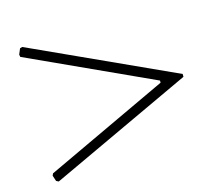

<svg xmlns="http://www.w3.org/2000/svg" viewBox="-86 -638 883 781"><g transform="rotate(-15 355.5 -247.5)"><path d="M574 -254 50 -494 48 -504 58 -528 68 -531 670 -256V-244L70 36L60 31L52 7L56 -2L574 -245Z"/></g></svg>

Font: Aref Ruqaa Ink
Style: Regular
Weight: 400
Designer: Abdullah Aref
Version: Version 1.005